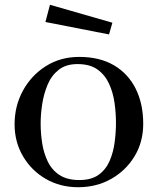

<svg xmlns="http://www.w3.org/2000/svg" viewBox="-20 -780 660 803"><path d="M465 -266Q465 -307 459 -350Q453 -393 436 -430Q419 -467 387.5 -489.5Q356 -512 304 -512Q256 -512 225.5 -488Q195 -464 179 -425.5Q163 -387 156.5 -344.5Q150 -302 150 -264Q150 -222 156.5 -180.5Q163 -139 180 -104Q197 -69 229 -48Q261 -27 312 -27Q362 -27 392.5 -49Q423 -71 438.5 -107Q454 -143 459.5 -185Q465 -227 465 -266ZM579 -262Q579 -186 542.5 -126Q506 -66 444.5 -31.5Q383 3 307 3Q232 3 172 -31.5Q112 -66 76.5 -126Q41 -186 41 -260Q41 -337 76 -401Q111 -465 172 -503.5Q233 -542 311 -542Q397 -542 456.5 -507Q516 -472 547.5 -409Q579 -346 579 -262ZM450 -685 436 -636 170 -688 189 -760Z"/></svg>

Font: Kaisei Tokumin Medium
Style: Regular
Weight: 500
Designer: Font-Kai, 金井和夫
Foundry: KAZUO KANAI
Version: Version 5.003